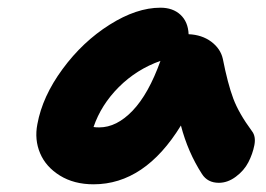

<svg xmlns="http://www.w3.org/2000/svg" viewBox="-20 -730 692 499"><path d="M223.1 -251Q172.4 -251 135.7 -273.7Q99.1 -296.4 84.2 -331.8Q69.3 -367.2 77.1 -407.2Q90.3 -479.5 142.6 -550.5Q194.8 -621.6 264.9 -665.8Q335 -710 397 -710Q429.2 -710 449 -691.7Q468.8 -673.3 470.2 -641.1Q504.9 -639.6 529.1 -621.6Q553.2 -603.5 559.1 -577.1Q571.8 -512.7 586.2 -474.1Q600.6 -435.5 634.8 -389.2Q645.5 -375.5 641.1 -352.8Q636.7 -330.1 625.5 -308.3Q614.3 -286.6 593 -270.8Q571.8 -254.9 548.8 -254.9Q519.5 -254.9 504.9 -277.8Q468.3 -334.5 450.2 -403.8Q356.4 -251 223.1 -251ZM237.8 -398.9Q283.2 -398.9 324.7 -442.4Q366.2 -485.8 397 -571.8Q335 -549.8 288.8 -503.7Q242.7 -457.5 223.1 -399.9Q228 -398.9 237.8 -398.9Z"/></svg>

Font: Shantell Sans Normal
Style: Bold Italic
Weight: 700
Italic angle: -11.31°
Designer: Stephen Nixon, Anya Danilova, Shantell Martin
Foundry: Arrow Type
Version: Version 1.006;[559af2be0]